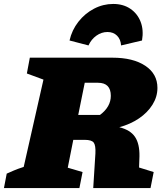

<svg xmlns="http://www.w3.org/2000/svg" viewBox="-63 -952 817 972"><path d="M-43 0 -29 -73Q-11 -81 7.5 -89Q26 -97 57 -107L157 -549L73 -580L88 -660H506Q611 -660 672.5 -619Q734 -578 734 -507Q734 -462 709 -422Q684 -382 640.5 -352.5Q597 -323 541 -308Q597 -294 620.5 -259Q644 -224 643 -161L641 -104L715 -81L699 0H409L420 -175Q422 -216 411.5 -230Q401 -244 366 -244H308L280 -103L355 -81L339 0ZM433 -533H366L333 -370H443Q498 -411 498 -467Q498 -533 433 -533ZM510 -932Q561 -932 597 -907.5Q633 -883 649 -841.5Q665 -800 656 -747L550 -722Q548 -753 529.5 -771.5Q511 -790 481 -790Q451 -790 425 -771.5Q399 -753 385 -722L289 -747Q301 -800 334 -842Q367 -884 413 -908Q459 -932 510 -932Z"/></svg>

Font: Piazzolla Black
Style: Italic
Weight: 900
Italic angle: -11.3°
Designer: Juan Pablo del Peral
Foundry: Huerta Tipografica
Version: Version 1.330